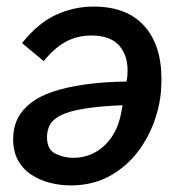

<svg xmlns="http://www.w3.org/2000/svg" viewBox="-20 -552 553 584"><path d="M195 12Q163 12 132 4Q101 -4 75.5 -20.5Q50 -37 35 -64Q20 -91 20 -129Q20 -163 33 -190Q46 -217 72.5 -238Q99 -259 140.5 -273Q182 -287 238 -295Q294 -303 365 -304Q367 -315 367.5 -323.5Q368 -332 368 -338Q368 -386 341 -415Q314 -444 258 -444Q215 -444 180 -425Q145 -406 113 -366L47 -421Q96 -482 150.5 -507Q205 -532 265 -532Q365 -532 418 -474Q471 -416 471 -312Q471 -292 469.5 -273Q468 -254 464 -235Q450 -167 413.5 -110.5Q377 -54 321.5 -21Q266 12 195 12ZM203 -72Q239 -72 269 -88.5Q299 -105 319.5 -135Q340 -165 348 -206L353 -232Q282 -229 236.5 -221.5Q191 -214 166.5 -202Q142 -190 132.5 -173.5Q123 -157 123 -135Q123 -97 148.5 -84.5Q174 -72 203 -72Z"/></svg>

Font: IBM Plex Sans Medium
Style: Italic
Weight: 500
Italic angle: -11.31°
Designer: Mike Abbink, Paul van der Laan, Pieter van Rosmalen
Foundry: Bold Monday
Version: Version 3.201